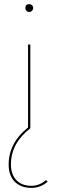

<svg xmlns="http://www.w3.org/2000/svg" viewBox="-20 -622 283 931"><path d="M103 -583Q103 -602 122 -602Q130 -602 135.5 -596.5Q141 -591 141 -583Q141 -576 135.5 -570Q130 -564 122 -564Q114 -564 108.5 -569.5Q103 -575 103 -583ZM203 251 211 259Q177 289 132 289Q81 289 51.5 259Q22 229 22 176Q22 71 116 -4V-406H127V0Q33 73 33 175Q33 224 59.5 251.5Q86 279 132 279Q172 279 203 251Z"/></svg>

Font: EauTest Hairline
Style: Regular
Weight: 250
Designer: Christian Thalmann (Catharsis Fonts)
Version: Version 0.001;PS 000.001;hotconv 1.0.88;makeotf.lib2.5.64775